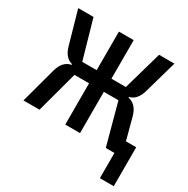

<svg xmlns="http://www.w3.org/2000/svg" viewBox="-151 -649 902 923"><g transform="rotate(30 300.0 -188.0)"><path d="M523 140V0H475L413 -229H332V0H250V-229H169L107 0H18L71 -196Q87 -255 133 -264V-268Q92 -278 76 -333L24 -516H109L170 -302H250V-516H332V-302H412L473 -516H558L506 -333Q490 -278 449 -268V-264Q495 -255 511 -196L543 -76H600V140Z"/></g></svg>

Font: IBM Plex Mono Text
Style: Regular
Weight: 450
Designer: Mike Abbink, Paul van der Laan, Pieter van Rosmalen
Foundry: Bold Monday
Version: Version 2.000